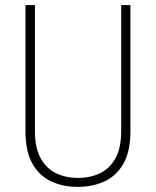

<svg xmlns="http://www.w3.org/2000/svg" viewBox="-20 -731 618 762"><path d="M460.9 -710.9H497.6V-210.4Q497.6 -130.4 470 -81.8Q442.4 -33.2 395 -11.2Q347.7 10.7 289.1 10.7Q230 10.7 182.9 -11.2Q135.7 -33.2 108.4 -81.8Q81.1 -130.4 81.1 -210.4V-710.9H118.7V-210.4Q118.7 -144 141.1 -103.3Q163.6 -62.5 202.1 -43.7Q240.7 -24.9 289.1 -24.9Q338.4 -24.9 377.2 -43.7Q416 -62.5 438.5 -103.3Q460.9 -144 460.9 -210.4Z"/></svg>

Font: Roboto Condensed ExtraLight
Style: Regular
Weight: 250
Designer: Christian Robertson
Foundry: Google
Version: Version 3.008; 2023